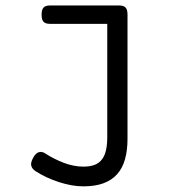

<svg xmlns="http://www.w3.org/2000/svg" viewBox="-20 -471 640 694"><path d="M367.7 -384.8H161.1Q144.5 -384.8 137.5 -392.1Q130.4 -399.4 130.4 -418Q130.4 -436.5 137.5 -443.8Q144.5 -451.2 161.1 -451.2H410.2Q426.8 -451.2 433.8 -443.8Q440.9 -436.5 440.9 -418V30.3Q440.9 72.3 431.9 104.5Q422.9 136.7 403.6 158.4Q384.3 180.2 354 191.4Q323.7 202.6 281.2 202.6Q260.3 202.6 237.5 198.5Q214.8 194.3 192.4 187Q169.9 179.7 148.4 169.7Q127 159.7 108.9 147.9Q96.7 140.1 93.3 129.2Q89.8 118.2 99.1 100.6Q108.4 83 119.9 79.3Q131.3 75.7 142.6 83Q174.8 104 210.9 117.7Q247.1 131.3 281.2 131.3Q305.7 131.3 322.3 124.8Q338.9 118.2 348.9 104.7Q358.9 91.3 363.3 71Q367.7 50.8 367.7 23.9Z"/></svg>

Font: Courier Prime
Style: Regular
Weight: 400
Designer: Alan Dague-Greene
Foundry: Quote-Unquote Apps
Version: Version 1.203